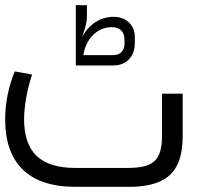

<svg xmlns="http://www.w3.org/2000/svg" viewBox="-20 -722 807 742"><path d="M501 -555V-580C501 -624 468 -657 420 -657H419C368 -657 323 -628 297 -578C306 -604 316 -632 316 -658V-702H273V-469H418C473 -469 501 -508 501 -555ZM412 -617H413C444 -617 461 -598 461 -570V-552C461 -526 444 -509 418 -509H302C312 -571 354 -617 412 -617ZM606 -360V-197C606 -100 571 -73 472 -73H271C136 -73 73 -134 73 -263C74 -316 85 -377 104 -434L37 -446C14 -391 0 -325 0 -263C-1 -95 87 0 271 0H495C629 -6 686 -61 686 -197V-360Z"/></svg>

Font: Juman Normal
Style: Regular
Weight: 300
Designer: Bandar Raffah (Arabic) Julieta Ulanovsky (Latin)
Foundry: Caramella
Version: Version 5.022;PS 005.022;hotconv 1.0.88;makeotf.lib2.5.64775